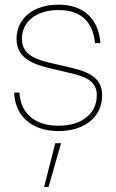

<svg xmlns="http://www.w3.org/2000/svg" viewBox="-20 -542 487 804"><path d="M224.6 6.8C336.4 6.8 407.7 -53.7 407.7 -142.6C407.7 -210.9 361.8 -238.8 278.3 -258.3L188 -279.3C112.3 -296.9 71.8 -322.8 71.8 -379.4C71.8 -452.1 132.8 -500 225.1 -500C317.4 -500 369.1 -452.1 377.9 -361.3H400.4C393.1 -463.4 329.6 -522.5 225.1 -522.5C120.1 -522.5 49.3 -465.3 49.3 -379.4C49.3 -311.5 95.7 -278.3 184.1 -257.3L273.4 -236.3C346.2 -219.2 385.3 -199.2 385.3 -142.6C385.3 -66.9 323.7 -15.6 224.6 -15.6C123.5 -15.6 65.4 -69.8 61.5 -154.3H39.1C43 -57.6 111.3 6.8 224.6 6.8ZM164.6 241.2H183.1L235.8 57.6H211.4Z"/></svg>

Font: Raveo Display Display Thin
Style: Regular
Weight: 100
Designer: Jakub Foglar, Rasmus Andersson (Inter)
Foundry: Jakubfoglar.com
Version: Version 1.100;Glyphs 3.2.3 (3260)